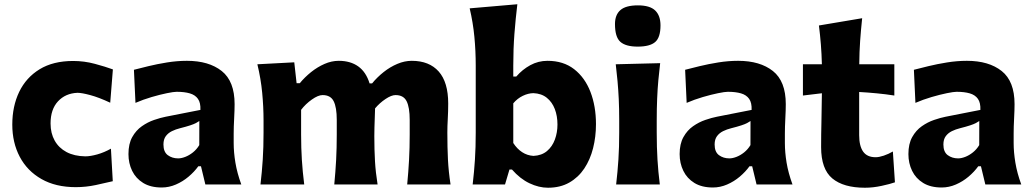

<svg xmlns="http://www.w3.org/2000/svg" viewBox="-20 -860 4809 895"><path d="M333.2 12.4Q380.9 12.4 426.8 2.5Q472.8 -7.3 505.7 -15.3L497.1 -167Q466 -149.4 433.6 -140.3Q401.2 -131.2 377.6 -131.2Q326.2 -132 290.1 -151.2Q254.1 -170.4 234.9 -204.6Q215.7 -238.8 215.7 -284.5Q215.7 -350.3 250.4 -387.7Q285.2 -425.1 341.1 -427.4Q361 -427.4 400.8 -416.7Q440.6 -406.1 493.8 -381.2L506.2 -536.5Q471.5 -549.2 422 -562.5Q372.4 -575.8 321 -575.8Q227.9 -575.8 164.7 -537.2Q101.6 -498.5 69.4 -431.6Q37.3 -364.6 37.3 -279.3Q37.3 -195 72.1 -129.1Q106.9 -63.2 173.3 -25.4Q239.6 12.4 333.2 12.4Z M810.5 -121.7Q782.6 -121.7 762.2 -136.7Q741.9 -151.7 741.9 -186.5Q741.9 -210.3 752.8 -225.2Q763.8 -240.1 781.5 -248.7Q799.2 -257.3 819 -262.2Q849.3 -269.9 866.4 -275.6Q883.5 -281.2 893 -286.2Q902.5 -291.2 909.2 -295.9L908.9 -183.6Q896.8 -163.6 879.5 -149.7Q862.1 -135.9 843.9 -128.8Q825.7 -121.7 810.5 -121.7ZM733.7 14Q767.7 14 800 0.1Q832.2 -13.8 859.1 -36.6Q886.1 -59.4 904.5 -85.1H916.8L937.3 0H1104.8Q1085.3 -53.7 1077.3 -101.9Q1069.3 -150.1 1069.3 -192.9V-237.6Q1069.3 -268.7 1071.5 -307.9Q1073.6 -347.2 1073.6 -374.5Q1073.6 -481.3 1013.6 -528.9Q953.6 -576.5 851.4 -576.5Q805.7 -576.5 759.1 -569Q712.6 -561.5 672.3 -551.7Q632 -541.8 604.3 -534.7L611.5 -380.5Q647.3 -396 686.7 -407.6Q726.1 -419.1 757.9 -425.6Q789.7 -432.1 803.4 -432.1Q839.5 -432.1 864.7 -424.8Q890 -417.5 902.8 -399.1Q915.7 -380.7 914.2 -347.7L752.6 -315.9Q728.4 -311.2 698.4 -300.9Q668.5 -290.7 641.3 -271.6Q614.1 -252.6 596.4 -221Q578.8 -189.5 578.8 -141.8Q578.8 -99.1 596 -63.6Q613.3 -28.2 647.6 -7.1Q682 14 733.7 14Z M1878.1 0H2080.2Q2071 -59.7 2068.1 -116.1Q2065.3 -172.5 2065.3 -242.4Q2065.3 -271.6 2067.3 -306.2Q2069.3 -340.7 2069.3 -377.3Q2069.3 -476.7 2025.1 -526.6Q1980.8 -576.5 1899.3 -576.5Q1865.9 -576.5 1832.4 -562.3Q1798.8 -548.2 1768.6 -524.3Q1738.3 -500.3 1714.4 -471.2H1702.8Q1686.4 -524.4 1649.9 -550.5Q1613.4 -576.5 1559.1 -576.5Q1525.7 -576.5 1492.6 -562Q1459.5 -547.5 1429.9 -523.8Q1400.4 -500 1377.4 -472.2H1362.6L1351.7 -569.5L1179.7 -560.4Q1196 -493 1202.2 -427.6Q1208.5 -362.1 1208.5 -298.2V-242.4Q1208.5 -172.5 1204.8 -116.1Q1201.2 -59.7 1194.2 0H1398.1Q1390.6 -59.7 1387.1 -114.9Q1383.6 -170.1 1383.6 -232.7V-348Q1404.3 -375.3 1433.8 -396.1Q1463.2 -416.8 1483.7 -416.8Q1521 -416.8 1535.4 -388.2Q1549.8 -359.5 1549.8 -301.1V-232.7Q1549.8 -170.1 1546.9 -114.9Q1543.9 -59.7 1538.2 0H1740.1Q1731.1 -55.7 1728 -108.3Q1724.9 -161 1724.9 -225.1Q1724.9 -244 1725.5 -266.5Q1726.1 -289.1 1727 -312Q1727.9 -335 1728.4 -354.8Q1749.7 -380.2 1777.1 -398.5Q1804.5 -416.8 1823.9 -416.8Q1861 -416.8 1875.4 -388.2Q1889.8 -359.5 1889.8 -301.1V-232.7Q1889.8 -170.1 1886.8 -114.9Q1883.8 -59.7 1878.1 0Z M2534.2 15.1Q2591.5 15.1 2633.6 -8.9Q2675.8 -32.9 2703.5 -74.3Q2731.1 -115.7 2744.6 -169.2Q2758.1 -222.7 2758.1 -281.2Q2758.1 -364.7 2732.4 -431.5Q2706.7 -498.2 2656.5 -537.4Q2606.3 -576.5 2532.2 -576.5Q2489.1 -576.5 2452 -556.2Q2414.9 -536 2386.7 -503.3H2372.6V-554.4Q2372.6 -631.8 2378 -702.9Q2383.5 -773.9 2391.6 -840.2L2169.4 -821.1Q2185.1 -754.2 2191.3 -688.5Q2197.6 -622.7 2197.6 -554.4V-242.4Q2197.6 -172.5 2193.9 -116.1Q2190.3 -59.7 2183.3 0H2334.1L2354.8 -69.8H2366.5Q2404.3 -26.5 2448.2 -5.7Q2492 15.1 2534.2 15.1ZM2466.8 -133.3Q2437.7 -135.1 2414 -150.6Q2390.3 -166 2372.6 -193.4V-378.4Q2391.9 -401.2 2416.8 -413.2Q2441.7 -425.3 2466.1 -425.8Q2503.9 -424.3 2528.8 -404.3Q2553.7 -384.3 2566.2 -351.8Q2578.6 -319.3 2578.6 -279.6Q2578.6 -242.2 2566.5 -209.4Q2554.4 -176.6 2529.7 -155.8Q2505 -135.1 2466.8 -133.3Z M2852.1 0H3055.7Q3048.2 -59.7 3044.8 -116.1Q3041.3 -172.5 3041.3 -242.4V-298.2Q3041.3 -355.6 3043.3 -400.7Q3045.2 -445.8 3048.8 -485.4Q3052.4 -525.1 3057.3 -565.6L2850.3 -560.4Q2855.1 -520.7 2858.6 -481.8Q2862.1 -442.9 2864.3 -398.6Q2866.4 -354.3 2866.4 -298.2V-242.4Q2866.4 -172.5 2862.7 -116.1Q2859 -59.7 2852.1 0ZM2952.5 -642.7Q3009.3 -642.7 3034.1 -664.1Q3058.9 -685.5 3058.9 -741.5Q3058.9 -787.3 3034.2 -811.1Q3009.4 -835 2953.6 -835Q2897 -835 2871.8 -812.8Q2846.7 -790.7 2846.7 -747.9Q2846.7 -687.2 2871.8 -665Q2897 -642.7 2952.5 -642.7Z M3379.9 -121.7Q3351.9 -121.7 3331.5 -136.7Q3311.2 -151.7 3311.2 -186.5Q3311.2 -210.3 3322.2 -225.2Q3333.2 -240.1 3350.8 -248.7Q3368.5 -257.3 3388.3 -262.2Q3418.6 -269.9 3435.7 -275.6Q3452.8 -281.2 3462.3 -286.2Q3471.8 -291.2 3478.5 -295.9L3478.2 -183.6Q3466.1 -163.6 3448.8 -149.7Q3431.5 -135.9 3413.2 -128.8Q3395 -121.7 3379.9 -121.7ZM3303.1 14Q3337.1 14 3369.3 0.1Q3401.5 -13.8 3428.5 -36.6Q3455.4 -59.4 3473.8 -85.1H3486.2L3506.7 0H3674.2Q3654.6 -53.7 3646.6 -101.9Q3638.7 -150.1 3638.7 -192.9V-237.6Q3638.7 -268.7 3640.8 -307.9Q3642.9 -347.2 3642.9 -374.5Q3642.9 -481.3 3582.9 -528.9Q3522.9 -576.5 3420.7 -576.5Q3375 -576.5 3328.5 -569Q3281.9 -561.5 3241.6 -551.7Q3201.3 -541.8 3173.7 -534.7L3180.8 -380.5Q3216.6 -396 3256 -407.6Q3295.4 -419.1 3327.2 -425.6Q3359 -432.1 3372.7 -432.1Q3408.9 -432.1 3434.1 -424.8Q3459.3 -417.5 3472.2 -399.1Q3485 -380.7 3483.6 -347.7L3321.9 -315.9Q3297.7 -311.2 3267.7 -300.9Q3237.8 -290.7 3210.6 -271.6Q3183.4 -252.6 3165.8 -221Q3148.1 -189.5 3148.1 -141.8Q3148.1 -99.1 3165.4 -63.6Q3182.6 -28.2 3217 -7.1Q3251.3 14 3303.1 14Z M4011.7 15.1Q4049.5 15.1 4089.6 6.4Q4129.7 -2.3 4151.7 -10.1L4142.1 -153.8Q4121.7 -141.9 4099.8 -134.5Q4077.8 -127.1 4061.8 -127.1Q4022 -127.1 4003.5 -153.3Q3985 -179.5 3985 -230V-431.2Q4025.1 -429 4066.6 -425Q4108.1 -421.1 4148.9 -414.7V-560.4H3985.4Q3986 -619.8 3989.5 -669.3Q3993 -718.8 3998.9 -775.1L3797.4 -741.2Q3803.1 -695.5 3806.5 -652.4Q3809.9 -609.4 3811.2 -560.4H3722.8V-414.7L3811.2 -425.3Q3810.5 -355.1 3809.1 -293.9Q3807.6 -232.6 3807.6 -174.2Q3807.6 -71.6 3859.9 -28.2Q3912.1 15.1 4011.7 15.1Z M4446.3 -121.7Q4418.3 -121.7 4397.9 -136.7Q4377.6 -151.7 4377.6 -186.5Q4377.6 -210.3 4388.6 -225.2Q4399.6 -240.1 4417.2 -248.7Q4434.9 -257.3 4454.8 -262.2Q4485 -269.9 4502.1 -275.6Q4519.2 -281.2 4528.7 -286.2Q4538.2 -291.2 4544.9 -295.9L4544.6 -183.6Q4532.6 -163.6 4515.2 -149.7Q4497.9 -135.9 4479.7 -128.8Q4461.4 -121.7 4446.3 -121.7ZM4369.5 14Q4403.5 14 4435.7 0.1Q4467.9 -13.8 4494.9 -36.6Q4521.8 -59.4 4540.2 -85.1H4552.6L4573.1 0H4740.6Q4721 -53.7 4713.1 -101.9Q4705.1 -150.1 4705.1 -192.9V-237.6Q4705.1 -268.7 4707.2 -307.9Q4709.3 -347.2 4709.3 -374.5Q4709.3 -481.3 4649.3 -528.9Q4589.4 -576.5 4487.1 -576.5Q4441.4 -576.5 4394.9 -569Q4348.3 -561.5 4308 -551.7Q4267.7 -541.8 4240.1 -534.7L4247.2 -380.5Q4283 -396 4322.4 -407.6Q4361.8 -419.1 4393.6 -425.6Q4425.5 -432.1 4439.1 -432.1Q4475.3 -432.1 4500.5 -424.8Q4525.7 -417.5 4538.6 -399.1Q4551.4 -380.7 4550 -347.7L4388.3 -315.9Q4364.1 -311.2 4334.1 -300.9Q4304.2 -290.7 4277 -271.6Q4249.8 -252.6 4232.2 -221Q4214.5 -189.5 4214.5 -141.8Q4214.5 -99.1 4231.8 -63.6Q4249 -28.2 4283.4 -7.1Q4317.7 14 4369.5 14Z"/></svg>

Font: Pinar FD VF
Style: Regular
Weight: 300
Designer: Amin Abedi
Version: Version 2.000